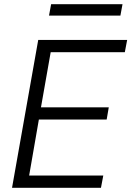

<svg xmlns="http://www.w3.org/2000/svg" viewBox="-20 -889 622 909"><path d="M37 0 161 -700H582L571 -642H220L174 -381H495L485 -323H164L118 -58H469L458 0ZM212 -815 222 -869H560L550 -815Z"/></svg>

Font: DM Sans 10pt Light
Style: Italic
Weight: 300
Italic angle: -10°
Version: Version 4.004;gftools[0.9.30]